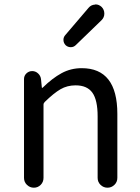

<svg xmlns="http://www.w3.org/2000/svg" viewBox="-20 -874 650 894"><path d="M91.8 -45.9V-505.9Q91.8 -521.5 103 -532.2Q114.3 -543 129.9 -543Q145.5 -543 157.2 -532.2Q168.9 -521.5 170.9 -505.9L174.8 -466.8Q174.8 -464.8 176.3 -464.8Q177.7 -464.8 178.7 -465.8Q223.6 -509.8 266.6 -533.2Q309.6 -556.6 360.4 -556.6Q526.4 -556.6 526.4 -343.8V-45.9Q526.4 -26.4 512.7 -13.2Q499 0 480.5 0Q461.9 0 448.2 -13.2Q434.6 -26.4 434.6 -45.9V-332Q434.6 -408.2 410.2 -442.4Q385.7 -476.6 332 -476.6Q293 -476.6 261.7 -458.5Q230.5 -440.4 188.5 -399.4Q182.6 -393.6 182.6 -386.7V-45.9Q182.6 -26.4 169.4 -13.2Q156.2 0 137.7 0Q119.1 0 105.5 -13.2Q91.8 -26.4 91.8 -45.9ZM333 -664.1Q323.2 -654.3 309.6 -654.3Q295.9 -654.3 286.1 -663.1Q275.4 -673.8 275.4 -688.5Q275.4 -701.2 284.2 -710.9L392.6 -837.9Q404.3 -851.6 421.9 -852.5Q422.9 -853.5 424.8 -853.5Q440.4 -853.5 453.1 -841.8Q465.8 -829.1 465.8 -810.5Q465.8 -793 453.1 -780.3Z"/></svg>

Font: Gen Jyuu Gothic P Regular
Style: Regular
Weight: 400
Designer: [Source Han Sans]
Ryoko NISHIZUKA  (kana & ideographs); Paul D. Hunt (Latin, Greek & Cyrillic); Wenlong ZHANG  (bopomofo
Version: Version 1.002.20150607